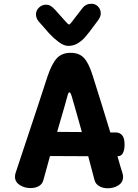

<svg xmlns="http://www.w3.org/2000/svg" viewBox="-20 -994 737 1025"><path d="M622 -108 634 -69Q637 -59 637 -50Q637 -21 612.5 -5Q588 11 555 11Q529 11 510 0Q491 -11 485 -31L451 -160L247 -161L212 -34Q206 -11 187.5 -0.5Q169 10 143 10Q110 10 85 -6.5Q60 -23 60 -50Q60 -60 63 -70L178 -416L234 -587Q257 -655 284 -683.5Q311 -712 357 -712Q401 -712 426.5 -686.5Q452 -661 473 -596Q528 -422 569 -287H596Q645 -287 645 -224Q645 -160 608 -160H607ZM417 -289 404 -336 379 -424 369 -459Q363 -481 359 -491Q355 -501 351 -501Q346 -501 343 -492Q340 -483 334 -460L326 -431L285 -290ZM518 -922Q518 -905 503 -885L486 -862Q454 -818 435 -796.5Q416 -775 394 -762Q372 -749 344 -749Q321 -749 292.5 -770.5Q264 -792 243.5 -814.5Q223 -837 187 -879Q172 -897 172 -917Q172 -938 188 -953.5Q204 -969 226 -969Q239 -969 249.5 -963Q260 -957 274 -942Q296 -918 317 -894Q343 -863 349 -863Q353 -863 365.5 -879.5Q378 -896 381 -900L422 -953Q439 -974 468 -974Q489 -974 503.5 -959Q518 -944 518 -922Z"/></svg>

Font: Mali
Style: Bold
Weight: 700
Designer: Kitiyaporn Chalermlarp | Katatrad Aksorn Co.,Ltd.
Foundry: Cadson Demak Co.,Ltd.
Version: Version 1.000; ttfautohint (v1.6)